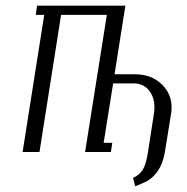

<svg xmlns="http://www.w3.org/2000/svg" viewBox="-20 -532 655 672"><path d="M59.1 0 134.8 -480H105L109.9 -512.2H418.9L380.9 -272H453.1Q508.3 -272 544.4 -238.5Q580.6 -205.1 580.6 -155.8Q580.6 -146.5 579.1 -136.2L557.1 0Q550.8 40 531.2 67.9Q511.7 95.7 481.9 107.9L453.1 120.1L445.8 90.8Q468.3 80.1 479.7 62Q491.2 43.9 498 0L519 -136.2Q520.5 -146.5 520.5 -156.2Q520.5 -192.9 500.7 -216.6Q481 -240.2 448.2 -240.2H376L342.8 -32.2H373L368.2 0H277.8L354 -480H193.8L118.2 0Z"/></svg>

Font: Gawaa
Style: Italic
Weight: 400
Designer: T. Christopher White
Version: Version 1.0